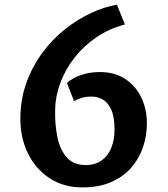

<svg xmlns="http://www.w3.org/2000/svg" viewBox="-20 -806 728 834"><path d="M68.5 -289Q68.5 -373 94.2 -445Q120 -517 163.5 -576Q207 -635 261.8 -678.5Q316.5 -722 375 -749.2Q433.5 -776.5 488 -785.5L522.5 -699.5Q453 -681.5 397.5 -643.2Q342 -605 302.5 -554Q263 -503 241.8 -445.2Q220.5 -387.5 219.5 -330.5Q218 -264.5 229.5 -209.5Q241 -154.5 270.5 -121.8Q300 -89 352.5 -89Q394 -89 422 -109.5Q450 -130 463.8 -165Q477.5 -200 477.5 -242.5Q477.5 -297.5 463.5 -329Q449.5 -360.5 426.8 -373.5Q404 -386.5 378.5 -386.5Q350.5 -386.5 331.5 -379.8Q312.5 -373 301.5 -367L271 -445Q279 -454.5 299 -465.8Q319 -477 348.2 -485Q377.5 -493 415 -493Q478 -493 523.5 -463.2Q569 -433.5 593.5 -383Q618 -332.5 618 -270Q618 -215.5 600.8 -165.5Q583.5 -115.5 548.8 -76.2Q514 -37 461.5 -14.5Q409 8 337.5 8Q256 8 195.5 -31.8Q135 -71.5 101.8 -139Q68.5 -206.5 68.5 -289Z"/></svg>

Font: Merriweather Sans SemiBold
Style: Regular
Weight: 600
Designer: Eben Sorkin
Foundry: Eben Sorkin
Version: Version 2.001